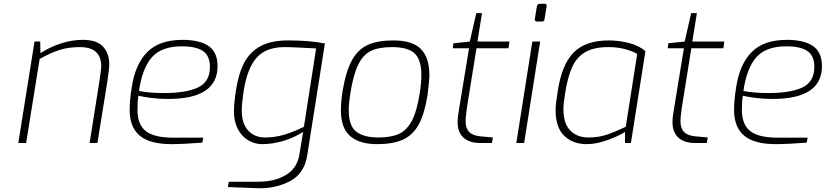

<svg xmlns="http://www.w3.org/2000/svg" viewBox="-20 -750 4331 1007"><path d="M161 -532H191L192 -471Q241 -503 299 -522Q357 -541 414 -541Q487 -541 520 -506Q553 -471 553 -413Q553 -390 544 -329L491 0H450L502 -328Q511 -390 511 -402Q511 -503 399 -503Q341 -503 294 -488.5Q247 -474 188 -441L117 0H76Z M660 -174Q660 -226 671 -292Q689 -413 752.5 -477Q816 -541 937 -541Q1027 -541 1074 -508.5Q1121 -476 1121 -403Q1121 -231 862 -231Q814 -231 772 -236.5Q730 -242 706 -248Q701 -218 701 -174Q701 -97 744.5 -62.5Q788 -28 889 -28H1046L1041 -2Q942 6 879 6Q766 6 713 -38.5Q660 -83 660 -174ZM1081 -399Q1081 -457 1045 -482Q1009 -507 934 -507Q827 -507 776.5 -449.5Q726 -392 709 -273Q761 -262 841 -262Q957 -262 1019 -291.5Q1081 -321 1081 -399Z M1175 231 1180 203H1338Q1420 203 1479 168Q1538 133 1550 62L1570 -58Q1519 -26 1463 -10Q1407 6 1356 6Q1316 6 1282 -14Q1248 -34 1227.5 -73Q1207 -112 1207 -166Q1207 -208 1218 -279Q1232 -368 1262.5 -424Q1293 -480 1348.5 -509Q1404 -538 1492 -538Q1604 -538 1684 -522L1591 67Q1575 163 1497.5 202Q1420 241 1327 237ZM1574 -85 1638 -496 1577 -499Q1507 -503 1473 -503Q1376 -503 1326.5 -448Q1277 -393 1258 -273Q1248 -206 1248 -171Q1248 -101 1282 -65Q1316 -29 1369 -29Q1419 -29 1465.5 -42Q1512 -55 1574 -85Z M1768 -172Q1768 -213 1776 -267Q1793 -373 1824.5 -431.5Q1856 -490 1908 -514Q1960 -538 2043 -538Q2143 -538 2187.5 -493Q2232 -448 2232 -355Q2232 -327 2222 -249Q2206 -151 2175.5 -96Q2145 -41 2093 -17.5Q2041 6 1957 6Q1867 6 1817.5 -35.5Q1768 -77 1768 -172ZM2181 -258Q2190 -315 2190 -356Q2190 -436 2155 -469.5Q2120 -503 2036 -503Q1967 -503 1925.5 -483Q1884 -463 1858.5 -410.5Q1833 -358 1817 -258Q1809 -205 1809 -172Q1809 -90 1848.5 -59.5Q1888 -29 1964 -29Q2030 -29 2071 -47Q2112 -65 2139 -114.5Q2166 -164 2181 -258Z M2380 -109Q2380 -138 2390 -192L2440 -497H2355L2358 -523L2444 -532L2478 -681H2508L2484 -532H2652L2647 -497H2479L2430 -192Q2429 -183 2425.5 -158Q2422 -133 2422 -115Q2422 -77 2440.5 -58Q2459 -39 2499 -35L2565 -29L2560 0H2500Q2441 0 2410.5 -28.5Q2380 -57 2380 -109Z M2785 -650 2796 -717Q2798 -730 2812 -730H2837Q2843 -730 2845.5 -726.5Q2848 -723 2847 -717L2836 -650Q2835 -637 2822 -637H2796Q2791 -637 2787.5 -640.5Q2784 -644 2785 -650ZM2772 -532H2813L2729 0H2688Z M2894 -172Q2894 -205 2905 -271Q2926 -411 2988.5 -474.5Q3051 -538 3174 -538Q3227 -538 3280.5 -524Q3334 -510 3365 -481L3289 0H3258V-58Q3228 -38 3168 -16Q3108 6 3058 6Q2984 6 2939 -38Q2894 -82 2894 -172ZM3262 -85 3322 -467Q3299 -481 3259 -492Q3219 -503 3171 -503Q3097 -503 3052 -478Q3007 -453 2982.5 -401.5Q2958 -350 2944 -261Q2935 -206 2935 -177Q2935 -103 2970.5 -66Q3006 -29 3067 -29Q3118 -29 3160.5 -43Q3203 -57 3262 -85Z M3507 -109Q3507 -138 3517 -192L3567 -497H3482L3485 -523L3571 -532L3605 -681H3635L3611 -532H3779L3774 -497H3606L3557 -192Q3556 -183 3552.5 -158Q3549 -133 3549 -115Q3549 -77 3567.5 -58Q3586 -39 3626 -35L3692 -29L3687 0H3627Q3568 0 3537.5 -28.5Q3507 -57 3507 -109Z M3830 -174Q3830 -226 3841 -292Q3859 -413 3922.5 -477Q3986 -541 4107 -541Q4197 -541 4244 -508.5Q4291 -476 4291 -403Q4291 -231 4032 -231Q3984 -231 3942 -236.5Q3900 -242 3876 -248Q3871 -218 3871 -174Q3871 -97 3914.5 -62.5Q3958 -28 4059 -28H4216L4211 -2Q4112 6 4049 6Q3936 6 3883 -38.5Q3830 -83 3830 -174ZM4251 -399Q4251 -457 4215 -482Q4179 -507 4104 -507Q3997 -507 3946.5 -449.5Q3896 -392 3879 -273Q3931 -262 4011 -262Q4127 -262 4189 -291.5Q4251 -321 4251 -399Z"/></svg>

Font: Exo ExtraLight
Style: Italic
Weight: 275
Italic angle: -9°
Designer: Natanael Gama
Foundry: Natanael Gama
Version: Version 1.500; ttfautohint (v1.6)